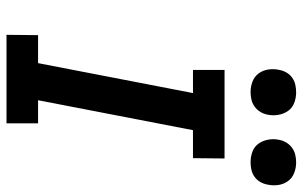

<svg xmlns="http://www.w3.org/2000/svg" viewBox="-190 -740 930 590"><g transform="rotate(90 275.0 -445.0)"><path d="M359 0H87L88 -97H174L266 -573H195V-670H467L466 -573H380L288 -97H359ZM478 -750Q461 -750 445.5 -756Q430 -762 421 -775Q412 -788 409 -805Q406 -822 410 -839Q412 -850 418.5 -860.5Q425 -871 435 -878Q445 -885 456.5 -887.5Q468 -890 479 -890Q496 -890 511.5 -884Q527 -878 536.5 -865Q546 -852 548.5 -835Q551 -818 547 -801Q545 -790 539 -779.5Q533 -769 523 -762Q513 -755 501.5 -752.5Q490 -750 478 -750ZM263 -750Q246 -750 230.5 -756Q215 -762 205.5 -775Q196 -788 193.5 -805Q191 -822 195 -839Q197 -850 203 -860.5Q209 -871 219 -878Q229 -885 240.5 -887.5Q252 -890 264 -890Q281 -890 296.5 -884Q312 -878 321 -865Q330 -852 333 -835Q336 -818 332 -801Q330 -790 323.5 -779.5Q317 -769 307 -762Q297 -755 285.5 -752.5Q274 -750 263 -750Z"/></g></svg>

Font: Lode Term
Style: Bold Italic
Weight: 700
Italic angle: -11°
Monospace: yes
Designer: Belleve Invis
Foundry: Belleve Invis
Version: Version 29.2.0